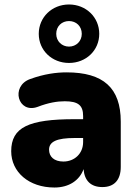

<svg xmlns="http://www.w3.org/2000/svg" viewBox="-20 -826 608 857"><path d="M288 -545C364 -545 423 -601 423 -675C423 -749 364 -806 288 -806C212 -806 153 -749 153 -675C153 -601 212 -545 288 -545ZM288 -618C256 -618 231 -642 231 -675C231 -709 256 -732 288 -732C320 -732 345 -709 345 -675C345 -642 320 -618 288 -618ZM223 11C288 11 335 -21 353 -71C357 -19 386 9 437 9C490 9 519 -23 519 -81V-283C519 -434 441 -503 277 -503C232 -503 177 -496 114 -473C26 -441 60 -317 148 -349C197 -368 236 -374 269 -374C329 -374 351 -356 351 -308V-294H313C108 -294 30 -258 30 -151C30 -58 109 11 223 11ZM263 -105C221 -105 199 -127 199 -158C199 -194 234 -210 313 -210H351V-192C351 -140 312 -105 263 -105Z"/></svg>

Font: Nunito Black
Style: Regular
Weight: 900
Designer: Vernon Adams
Foundry: Vernon Adams
Version: Version 3.602